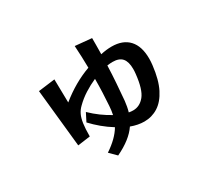

<svg xmlns="http://www.w3.org/2000/svg" viewBox="-138 -883 1276 1170"><g transform="rotate(-30 500.0 -298.0)"><path d="M344 11Q424 -42 459 -102Q420 -126 386 -154.5Q352 -183 323 -214L352 -271Q384 -240 417.5 -215.5Q451 -191 486 -172Q489 -186 491 -201Q493 -216 494 -232Q497 -275 499 -322Q501 -369 501 -418Q460 -400 420.5 -375Q381 -350 349 -318Q330 -300 319 -277Q308 -254 303 -219Q298 -184 298 -130L210 -118L168 -524L285 -539L288 -375Q389 -457 500 -497Q499 -577 494 -653L610 -642Q610 -624 610 -597.5Q610 -571 609.5 -550Q609 -529 609 -529Q651 -538 686 -538Q765 -538 807 -492.5Q849 -447 849 -360Q849 -338 846 -314Q835 -218 804.5 -158Q774 -98 730 -70Q686 -42 633 -42Q588 -42 540 -60Q495 7 390 57ZM577 -138Q592 -135 607 -135Q654 -135 687 -175.5Q720 -216 731 -320Q732 -329 732.5 -337.5Q733 -346 733 -354Q733 -405 712 -429.5Q691 -454 645 -454Q628 -454 607 -451Q605 -390 600.5 -329Q596 -268 591 -211Q589 -192 585.5 -173.5Q582 -155 577 -138Z"/></g></svg>

Font: RocknRoll One
Style: Regular
Weight: 400
Designer: Fontworks Inc.
Foundry: Fontworks Inc.
Version: Version 1.100